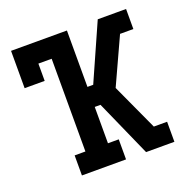

<svg xmlns="http://www.w3.org/2000/svg" viewBox="-101 -625 702 720"><g transform="rotate(-20 250.0 -265.0)"><path d="M423 -450 433 -472V-530H476V-450ZM107 0V-80H150V-450H97V-381H17V-530H240V-305H263L363 -530H433V-472Q409 -420 385.5 -368.5Q362 -317 338 -265L423 -80H476V0H433V-58V0H363L263 -225H240V-80H283V0Z"/></g></svg>

Font: Iosevka Slab Medium
Style: Regular
Weight: 500
Monospace: yes
Designer: Belleve Invis
Foundry: Belleve Invis
Version: Version 11.1.1; ttfautohint (v1.8.3)